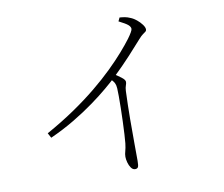

<svg xmlns="http://www.w3.org/2000/svg" viewBox="-84 -858 1169 1000"><g transform="rotate(-10 500.0 -358.0)"><path d="M136 -225Q217 -270 284.5 -316Q352 -362 407.5 -407.5Q463 -453 506 -495Q549 -537 580.5 -573Q612 -609 633 -637Q660 -674 660 -685Q660 -696 648 -706.5Q636 -717 600 -735L609 -754Q624 -753 637.5 -750.5Q651 -748 664 -742Q680 -736 696 -723Q712 -710 723 -695Q734 -680 734 -669Q734 -662 729 -658Q724 -654 714.5 -647.5Q705 -641 691 -625Q662 -592 621.5 -548Q581 -504 525 -450Q505 -431 470 -401.5Q435 -372 387 -337Q339 -302 279 -266Q219 -230 150 -199ZM552 38Q540 38 531 25.5Q522 13 517.5 -4Q513 -21 513 -34Q513 -48 517.5 -63Q522 -78 525 -103Q527 -120 528.5 -150.5Q530 -181 531.5 -217Q533 -253 533.5 -288.5Q534 -324 534 -352Q534 -380 533 -393Q532 -410 526.5 -421Q521 -432 502 -451L525 -471Q547 -457 565.5 -443Q584 -429 584 -418Q584 -410 580 -399.5Q576 -389 575 -372Q572 -297 571.5 -224Q571 -151 571.5 -92.5Q572 -34 572 -2Q572 24 567.5 31Q563 38 552 38Z"/></g></svg>

Font: Noto Serif SC ExtraLight ExtraLight
Style: Regular
Weight: 250
Version: Version 2.002-H1;hotconv 1.1.0;makeotfexe 2.6.0